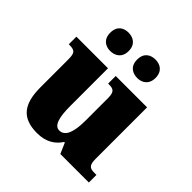

<svg xmlns="http://www.w3.org/2000/svg" viewBox="-200 -922 1091 1091"><g transform="rotate(45 345.5 -376.0)"><path d="M439 -614C474 -614 512 -634 512 -688C512 -743 474 -762 439 -762C400 -762 364 -743 364 -688C364 -634 400 -614 439 -614ZM221 -614C258 -614 296 -634 296 -688C296 -743 258 -762 221 -762C184 -762 148 -743 148 -688C148 -634 184 -614 221 -614ZM257 10C328 10 373 -19 402 -64H407L435 0H664V-61H652C617 -61 596 -64 596 -121V-536H344V-475H348C382 -475 402 -471 402 -417V-235C402 -145 383 -90 336 -90C294 -90 282 -149 282 -234V-536H28V-475H32C83 -475 87 -459 87 -402V-189C87 -56 134 10 257 10Z"/></g></svg>

Font: Noto Serif Lao Black
Style: Regular
Weight: 900
Designer: Monotype Design Team
Foundry: Monotype Imaging Inc.
Version: Version 2.003